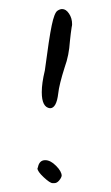

<svg xmlns="http://www.w3.org/2000/svg" viewBox="-20 -538 250 433"><path d="M92.8 -293.9Q107.4 -293.9 111.3 -327.1Q113.3 -346.7 126 -386.7Q135.7 -413.1 137.7 -445.3Q139.6 -463.9 141.6 -476.6Q142.6 -480.5 142.6 -483.4Q142.6 -497.1 135.7 -507.3Q128.9 -517.6 120.1 -517.6Q115.2 -517.6 109.4 -513.7Q102.5 -508.8 96.7 -481Q90.8 -453.1 81.1 -378.9Q74.2 -350.6 74.2 -330.1Q74.2 -295.9 92.8 -293.9ZM82 -176.8Q68.4 -176.8 65.4 -160.2Q64.5 -159.2 64.5 -158.2Q64.5 -151.4 78.6 -138.2Q92.8 -125 98.6 -125Q99.6 -125 100.6 -125Q101.6 -125 102.5 -125Q108.4 -125 113.3 -130.9Q118.2 -136.7 119.1 -141.6Q119.1 -151.4 106.4 -164.1Q93.8 -176.8 82 -176.8Z"/></svg>

Font: 辰宇落雁體 Thin Monospaced
Style: Regular
Weight: 100
Designer: Written by Liu, Wei-Chen; Created by Wang, Li-Yu.
Version: Version 1.000